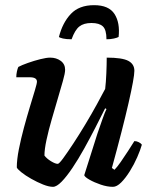

<svg xmlns="http://www.w3.org/2000/svg" viewBox="-20 -723 579 743"><path d="M185 0Q169 0 146.5 -9Q124 -18 101 -31Q78 -44 62.5 -56.5Q47 -69 45 -75Q45 -105 53 -145.5Q61 -186 72.5 -228.5Q84 -271 95.5 -309Q107 -347 115 -373.5Q123 -400 123 -407Q123 -424 95 -424H43Q43 -435 45.5 -446.5Q48 -458 51 -464Q64 -471 88 -479.5Q112 -488 136 -494Q160 -500 174 -500Q198 -500 215 -487.5Q232 -475 232 -453Q232 -440 223.5 -410Q215 -380 203.5 -341Q192 -302 180 -260.5Q168 -219 160 -182Q152 -145 152 -121Q161 -109 177.5 -99Q194 -89 203 -89Q208 -88 224.5 -110.5Q241 -133 264 -168Q287 -203 311 -243Q335 -283 355 -319.5Q375 -356 387 -379Q390 -404 391.5 -439Q393 -474 393 -500Q453 -500 476.5 -487.5Q500 -475 500 -449Q500 -423 477.5 -324.5Q455 -226 413 -73L423 -66Q433 -76 447 -96Q461 -116 475.5 -138.5Q490 -161 500 -177Q509 -177 517.5 -172.5Q526 -168 529 -163Q523 -142 511 -114.5Q499 -87 482.5 -60.5Q466 -34 449 -17Q432 0 417 0Q395 0 370 -8.5Q345 -17 326.5 -27.5Q308 -38 306 -45L357 -206Q367 -235 376.5 -262Q386 -289 392 -301L387 -304Q370 -270 349 -229Q328 -188 305.5 -147.5Q283 -107 260.5 -73.5Q238 -40 218.5 -20Q199 0 185 0ZM257 -571Q236 -571 223.5 -574Q211 -577 208 -580Q222 -635 254 -669Q286 -703 344 -703Q401 -703 423 -669Q445 -635 439 -580Q434 -577 421 -574Q408 -571 392 -571Q392 -608 378 -621Q364 -634 334 -634Q304 -634 287 -620.5Q270 -607 257 -571Z"/></svg>

Font: Texturina 72pt 72pt Regular
Style: Bold Italic
Weight: 700
Italic angle: -11°
Designer: Guillermo Torres Carreño
Foundry: Omnibus-Type
Version: Version 1.002; ttfautohint (v1.8.3)